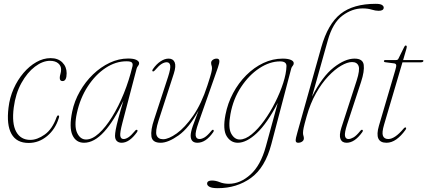

<svg xmlns="http://www.w3.org/2000/svg" viewBox="-20 -739 2234 1004"><path d="M241.5 -421Q203 -421 162.8 -390.5Q122.5 -360 92 -305Q61.5 -250 52 -177.5Q41 -93.5 64.5 -50.5Q88 -7.5 138.5 -7.5Q174.5 -7.5 214 -35.5Q253.5 -63.5 276 -126.5Q279.5 -135.5 284 -135.5Q292.5 -135.5 287 -120.5Q269.5 -63.5 226.5 -27.5Q183.5 8.5 129.5 8.5Q66.5 8.5 40 -38.8Q13.5 -86 24.5 -176Q30.5 -228 51.2 -274.8Q72 -321.5 102.8 -357.5Q133.5 -393.5 170 -414.2Q206.5 -435 244.5 -435Q283.5 -435 306 -412.5Q328.5 -390 328.5 -356Q328.5 -315 307 -315Q292.5 -315 292.5 -331.5Q292.5 -341 296 -352.2Q299.5 -363.5 299.5 -375.5Q299.5 -395.5 284 -408.2Q268.5 -421 241.5 -421Z M620 -96.5Q606.5 -45 609 -28.5Q611.5 -12 626.5 -12Q637.5 -12 651.2 -20.8Q665 -29.5 685.5 -54Q691.5 -62.5 697.5 -59.5Q701.5 -56 696 -47.5Q656.5 7.5 616 7.5Q600.5 7.5 591 -1.5Q581.5 -10.5 581.5 -29Q581.5 -40.5 585.2 -61.2Q589 -82 598.5 -118.2Q608 -154.5 625.5 -212.5Q577.5 -108.5 525 -50.5Q472.5 7.5 419.5 7.5Q377.5 7.5 359 -32.2Q340.5 -72 357.5 -155.5Q369 -211 397.8 -261.2Q426.5 -311.5 466.5 -350Q506.5 -388.5 553.8 -410.8Q601 -433 650 -433Q678.5 -433 693 -425.8Q707.5 -418.5 707.5 -408.5Q707.5 -401 702 -394.5Q696.5 -388 694.5 -380.5ZM382 -147.5Q367 -79.5 383.2 -44.5Q399.5 -9.5 430 -9.5Q462 -9.5 497.2 -41.5Q532.5 -73.5 566.2 -128Q600 -182.5 627.8 -251.2Q655.5 -320 673 -393.5Q675.5 -406.5 669 -412.5Q662.5 -418.5 641.5 -418.5Q584.5 -418.5 531.8 -383.5Q479 -348.5 439 -287.2Q399 -226 382 -147.5Z M1096 -59.5Q1100 -55.5 1095 -48Q1056.5 7.5 1012.5 7.5Q977.5 7.5 977 -29Q977 -48 988.5 -81Q1000 -114 1018 -160.5Q968.5 -70 914 -31.2Q859.5 7.5 820 7.5Q776.5 7.5 771.8 -25.5Q767 -58.5 786 -114.5L859 -337.5Q873 -381 870 -397.2Q867 -413.5 851.5 -413.5Q839.5 -413.5 825.2 -404.8Q811 -396 791 -372.5Q782.5 -363 778.5 -366Q774 -368.5 779.5 -377.5Q797.5 -403.5 819.2 -418Q841 -432.5 861.5 -432.5Q885.5 -432.5 893.5 -413Q901.5 -393.5 889 -354.5L809 -108Q791 -51.5 799 -31.2Q807 -11 833 -11Q861.5 -11 904 -41.2Q946.5 -71.5 990 -133.8Q1033.5 -196 1064.5 -292Q1080.5 -341 1084.5 -357.2Q1088.5 -373.5 1088.5 -382Q1088.5 -391 1086.2 -396.8Q1084 -402.5 1084 -410.5Q1084 -419.5 1092.8 -426Q1101.5 -432.5 1113 -432.5Q1125.5 -432.5 1127 -421.8Q1128.5 -411 1119 -384.5L1017.5 -96Q1000.5 -48 1003.2 -30Q1006 -12 1023 -12Q1035 -12 1049.5 -20.5Q1064 -29 1085 -54.5Q1092 -63 1096 -59.5Z M1399 14.5Q1366.5 138 1292.2 191.5Q1218 245 1119 245Q1088.5 245 1075.8 238Q1063 231 1063 221.5Q1063 205 1088 205Q1108 205 1128.8 213.5Q1149.5 222 1177 222Q1236 222 1289.5 174Q1343 126 1370 27.5L1432.5 -201Q1376.5 -93 1322.8 -42.8Q1269 7.5 1223.5 7.5Q1186.5 7.5 1165.2 -27Q1144 -61.5 1159 -139Q1170.5 -199 1198.8 -252Q1227 -305 1267.8 -345.8Q1308.5 -386.5 1357.2 -409.5Q1406 -432.5 1458.5 -432.5Q1485 -432.5 1500.5 -426Q1516 -419.5 1516 -408.5Q1516 -400.5 1510.5 -394.5Q1505 -388.5 1503 -381ZM1185 -142Q1172 -71.5 1189 -40.5Q1206 -9.5 1233.5 -9.5Q1263 -9.5 1296.2 -36.8Q1329.5 -64 1361.2 -108Q1393 -152 1419 -203.8Q1445 -255.5 1461 -305.2Q1477 -355 1478 -392.5Q1479 -418 1445 -418Q1390.5 -418 1336.2 -382.2Q1282 -346.5 1240.8 -284.2Q1199.5 -222 1185 -142Z M1583.5 -130.5Q1571 -86.5 1567.8 -70.5Q1564.5 -54.5 1564.5 -44Q1564.5 -35 1566.8 -28.8Q1569 -22.5 1569 -15.5Q1569 -5 1560 1.2Q1551 7.5 1539.5 7.5Q1527 7.5 1526.2 -3.2Q1525.5 -14 1535.5 -48L1660 -491.5Q1694.5 -614 1761 -666.5Q1827.5 -719 1944.5 -719Q1968.5 -719 1977.5 -713Q1986.5 -707 1986.5 -699.5Q1986.5 -682.5 1960 -682.5Q1943.5 -682.5 1923.2 -688.8Q1903 -695 1876.5 -695Q1821 -695 1770.2 -657Q1719.5 -619 1694 -527.5L1611.5 -233.5Q1665.5 -339.5 1725 -386Q1784.5 -432.5 1834 -432.5Q1877.5 -432.5 1882 -399.8Q1886.5 -367 1868 -310.5L1795 -88Q1781 -44.5 1784 -28.2Q1787 -12 1802.5 -12Q1813.5 -12 1828.5 -20.5Q1843.5 -29 1864 -54.5Q1871 -63 1875.5 -59.5Q1880 -56 1874 -47.5Q1834.5 7.5 1792.5 7.5Q1768.5 7.5 1760.5 -12Q1752.5 -31.5 1765 -71L1845 -317.5Q1863 -373.5 1855 -394Q1847 -414.5 1821 -414.5Q1796.5 -414.5 1763.8 -395.5Q1731 -376.5 1696.5 -340Q1662 -303.5 1632.2 -250.8Q1602.5 -198 1583.5 -130.5Z M2041.5 -407.5 1995.5 -413.5Q1987.5 -414.5 1987.5 -419.5Q1987.5 -425 1996 -425H2050.5Q2060 -425 2063 -431.5L2093.5 -493Q2097 -501 2101.5 -501Q2107 -501 2107 -494.5Q2107 -490 2103.5 -478L2088 -425H2188.5Q2194 -425 2194 -421Q2194 -413 2178.5 -413H2084.5L1988.5 -87.5Q1976 -45.5 1982.5 -28.8Q1989 -12 2010.5 -12Q2044.5 -12 2090 -66Q2097.5 -75 2102 -72Q2106.5 -69 2100 -59.5Q2077.5 -28 2052.5 -10.2Q2027.5 7.5 2001 7.5Q1935.5 7.5 1961.5 -81.5L2047 -372Q2053 -391.5 2051.8 -398.8Q2050.5 -406 2041.5 -407.5Z"/></svg>

Font: Fraunces 144pt S050 Thin
Style: Italic
Weight: 100
Italic angle: -16°
Version: Version 1.000; ttfautohint (v1.8.3)